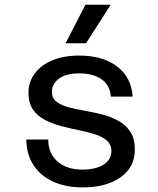

<svg xmlns="http://www.w3.org/2000/svg" viewBox="-20 -804 690 836"><path d="M339.5 12Q266.5 12 211.2 -13.2Q156 -38.5 125.8 -85.2Q95.5 -132 94.5 -196.5H190Q190 -135.5 230.8 -100.5Q271.5 -65.5 339 -65.5Q396 -65.5 430.5 -87Q465 -108.5 465 -145.5Q465 -174.5 445.2 -192Q425.5 -209.5 393.5 -219.5Q361.5 -229.5 323 -237.2Q284.5 -245 246 -255.2Q207.5 -265.5 175.5 -282Q143.5 -298.5 123.8 -326.8Q104 -355 104 -399.5Q104 -447 130.8 -483.5Q157.5 -520 207.2 -541Q257 -562 325 -562Q428 -562 490.2 -514.2Q552.5 -466.5 557.5 -383.5H462.5Q459.5 -432 423 -458.2Q386.5 -484.5 325 -484.5Q267 -484.5 236.5 -461.5Q206 -438.5 206 -404Q206 -376.5 225.8 -361.2Q245.5 -346 277.5 -337.2Q309.5 -328.5 348.2 -322Q387 -315.5 425.2 -305.5Q463.5 -295.5 495.5 -278Q527.5 -260.5 547.2 -230.8Q567 -201 567 -153Q567 -76 505 -32Q443 12 339.5 12ZM265.5 -615.5 352 -783.5H462L354.5 -615.5Z"/></svg>

Font: Azeret Mono Thin
Style: Regular
Weight: 100
Designer: Martin Vácha
Foundry: Displaay
Version: Version 1.002